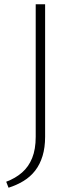

<svg xmlns="http://www.w3.org/2000/svg" viewBox="-20 -678 363 898"><path d="M147 -38V-658H191V-38Q191 12 179 51.5Q167 91 144.5 120Q122 149 90 168.5Q58 188 20 200L9 172Q52 156 83 129Q114 102 130.5 61Q147 20 147 -38Z"/></svg>

Font: Ysabeau Office ExtraLight
Style: Regular
Weight: 250
Designer: Christian Thalmann (Catharsis Fonts)
Version: Version 2.001;gftools[0.9.30]; featfreeze: tnum,lnum,ss02